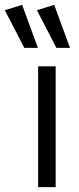

<svg xmlns="http://www.w3.org/2000/svg" viewBox="-82 -770 324 790"><path d="M147 -497V0H75V-497ZM150 -573 70 -728 141 -750 206 -573ZM18 -573 -62 -728 9 -750 74 -573Z"/></svg>

Font: LivvicRegular
Style: Regular
Weight: 400
Designer: Jacques Le Bailly, Baron von Fonthausen
Version: Version 1.001; ttfautohint (v1.8.2)